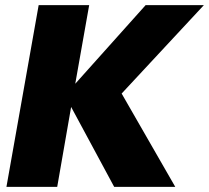

<svg xmlns="http://www.w3.org/2000/svg" viewBox="-20 -725 811 745"><path d="M423 0H660L452 -362L771 -705H545L272 -400L326 -705H130L5 0H202L256 -310Z"/></svg>

Font: SVN-Poppins ExtraBold
Style: Italic
Weight: 800
Italic angle: -10°
Designer: Ninad Kale (Devanagari), Jonny Pinhorn (Latin)
Foundry: Indian Type Foundry
Version: Version 3.002 2017